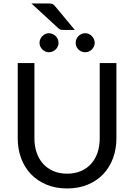

<svg xmlns="http://www.w3.org/2000/svg" viewBox="-20 -1081 776 1110"><path d="M368 -77Q412.5 -77 447.5 -92Q482.5 -107 506.8 -134Q531 -161 543.8 -198.5Q556.5 -236 556.5 -281V-716.5H653V-281Q653 -219 633.2 -166Q613.5 -113 576.8 -74.2Q540 -35.5 487 -13.5Q434 8.5 368 8.5Q302 8.5 249 -13.5Q196 -35.5 159 -74.2Q122 -113 102.2 -166Q82.5 -219 82.5 -281V-716.5H179V-281.5Q179 -236.5 191.8 -199Q204.5 -161.5 228.8 -134.5Q253 -107.5 288.2 -92.2Q323.5 -77 368 -77ZM256.5 -1061Q273 -1061 281.5 -1058.5Q290 -1056 298.5 -1045L412.5 -908H348.5Q337.5 -908 331.2 -909.2Q325 -910.5 317.5 -917.5L161.5 -1061ZM318.5 -833Q318.5 -822 314 -812.2Q309.5 -802.5 301.8 -795Q294 -787.5 283.8 -783.2Q273.5 -779 262.5 -779Q252 -779 242.2 -783.2Q232.5 -787.5 225 -795Q217.5 -802.5 213 -812.2Q208.5 -822 208.5 -833Q208.5 -844.5 213 -854.8Q217.5 -865 225 -872.5Q232.5 -880 242.2 -884.5Q252 -889 262.5 -889Q273.5 -889 283.8 -884.5Q294 -880 301.8 -872.5Q309.5 -865 314 -854.8Q318.5 -844.5 318.5 -833ZM527.5 -833Q527.5 -822 523 -812.2Q518.5 -802.5 511 -795Q503.5 -787.5 493.5 -783.2Q483.5 -779 472.5 -779Q461 -779 451 -783.2Q441 -787.5 433.5 -795Q426 -802.5 421.8 -812.2Q417.5 -822 417.5 -833Q417.5 -844.5 421.8 -854.8Q426 -865 433.5 -872.5Q441 -880 451 -884.5Q461 -889 472.5 -889Q483.5 -889 493.5 -884.5Q503.5 -880 511 -872.5Q518.5 -865 523 -854.8Q527.5 -844.5 527.5 -833Z"/></svg>

Font: Lato-Regular
Style: Regular
Weight: 400
Designer: Lukasz Dziedzic with Adam Twardoch and Botio Nikoltchev
Foundry: tyPoland Lukasz Dziedzic
Version: Version 2.015; 2015-08-06; http://www.latofonts.com/